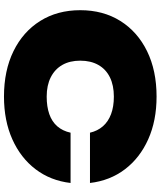

<svg xmlns="http://www.w3.org/2000/svg" viewBox="61 -870 826 989"><g transform="rotate(90 474.5 -375.0)"><path d="M922 -325Q910 -222 851.5 -145Q793 -68 697 -25Q601 18 477 18Q343 18 243 -31Q143 -80 87.5 -168.5Q32 -257 32 -375Q32 -493 87.5 -581.5Q143 -670 243 -719Q343 -768 477 -768Q601 -768 697 -725Q793 -682 851.5 -605Q910 -528 922 -425H663Q654 -464 630 -491.5Q606 -519 567.5 -533.5Q529 -548 477 -548Q419 -548 377.5 -527.5Q336 -507 314 -468Q292 -429 292 -375Q292 -321 314 -282.5Q336 -244 377.5 -223Q419 -202 477 -202Q529 -202 567.5 -215.5Q606 -229 630 -256.5Q654 -284 663 -325Z"/></g></svg>

Font: Unbounded Black
Style: Regular
Weight: 900
Designer: Luke Prowse, Jean-Baptiste Morizot, Fátima Lázaro, Florian Runge
Foundry: NaN
Version: Version 1.701;gftools[0.9.28.dev5+ged2979d]